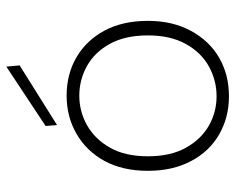

<svg xmlns="http://www.w3.org/2000/svg" viewBox="-90 -658 760 621"><g transform="rotate(-90 290.5 -348.0)"><path d="M289 12Q221 12 166 -19.5Q111 -51 79.5 -110.5Q48 -170 48 -250Q48 -332 80 -390.5Q112 -449 167.5 -481Q223 -513 291 -513Q361 -513 415.5 -481Q470 -449 501.5 -390.5Q533 -332 533 -250Q533 -170 500.5 -110.5Q468 -51 413.5 -19.5Q359 12 289 12ZM289 -28Q340 -28 385 -52.5Q430 -77 458 -127Q486 -177 486 -250Q486 -324 458.5 -373.5Q431 -423 386.5 -447.5Q342 -472 291 -472Q240 -472 195.5 -447Q151 -422 123 -373Q95 -324 95 -250Q95 -177 122.5 -127.5Q150 -78 194 -53Q238 -28 289 -28ZM196 -544 193 -581 385 -708 389 -665Z"/></g></svg>

Font: DM Sans 18pt ExtraLight
Style: Regular
Weight: 250
Designer: Colophon Foundry, Jonny Pinhorn
Foundry: Colophon Foundry
Version: Version 4.004;gftools[0.9.30]